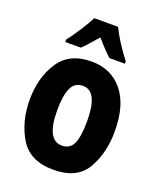

<svg xmlns="http://www.w3.org/2000/svg" viewBox="-143 -854 786 951"><g transform="rotate(20 250.0 -378.5)"><path d="M253 9Q378 9 426.5 -75.5Q475 -160 475 -273Q475 -412 414 -486Q353 -560 250 -560Q133 -560 79 -477Q25 -394 25 -278Q25 -163 77 -77Q129 9 253 9ZM252 -118Q171 -118 171 -275Q171 -352 189 -392Q207 -432 251 -432Q329 -432 329 -275Q329 -194 312 -156Q295 -118 252 -118ZM93 -606H175Q189 -619 208 -640.5Q227 -662 249 -687Q295 -633 326 -606H407V-619Q349 -693 313 -766H188Q174 -738 145 -693Q116 -648 93 -619Z"/></g></svg>

Font: Noto Sans Mono Condensed Extra
Style: Regular
Weight: 800
Width: 3
Designer: Monotype Design Team
Foundry: Monotype Imaging Inc.
Version: Version 1.900